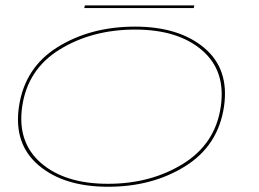

<svg xmlns="http://www.w3.org/2000/svg" viewBox="-20 -689 963 714"><path d="M382 5.5Q218 5.5 124 -74Q30 -153.5 50.5 -292.5Q72 -438 194.5 -514Q317 -590 482 -590Q645.5 -590 739.5 -511Q833.5 -432 813 -292.5Q791.5 -147.5 669 -71Q546.5 5.5 382 5.5ZM381.5 -5.5Q541 -5.5 661 -80Q781 -154.5 801 -292.5Q820.5 -425.5 731.2 -502.2Q642 -579 482.5 -579Q322.5 -579 202.5 -505.2Q82.5 -431.5 62.5 -292.5Q43.5 -160 132.5 -82.8Q221.5 -5.5 381.5 -5.5ZM293.5 -659 295.5 -669H702.5L700.5 -659Z"/></svg>

Font: Anybody UltraExpanded Thin
Style: Italic
Weight: 100
Width: 9
Italic angle: -10°
Designer: Tyler Finck
Foundry: Etcetera Type Company
Version: Version 1.010; ttfautohint (v1.8.3) -l 8 -r 50 -G 200 -x 14 